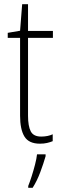

<svg xmlns="http://www.w3.org/2000/svg" viewBox="-20 -677 292 918"><path d="M177 -24Q193 -24 207.5 -27Q222 -30 232 -35V-2Q220 3 205 6.5Q190 10 171 10Q118 10 97 -24Q76 -58 76 -124V-496H17V-520L76 -530L86 -657H114V-529H233V-496H114V-124Q114 -74 127 -49Q140 -24 177 -24ZM198 70Q188 105 172.5 146.5Q157 188 136 221H115V212Q122 195 131 167Q140 139 147.5 110Q155 81 157 61H198Z"/></svg>

Font: Noto Sans Lao Condensed ExtraLight
Style: Regular
Weight: 200
Width: 3
Designer: Monotype Design Team
Foundry: Monotype Imaging Inc.
Version: Version 2.003; ttfautohint (v1.8.4.7-5d5b)